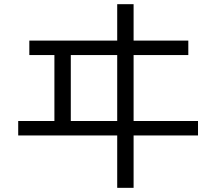

<svg xmlns="http://www.w3.org/2000/svg" viewBox="-20 -842 1040 927"><path d="M545.9 -821.8H625V-646H889.2V-576.2H625V-257.8H936V-188H625V64.9H545.9V-188H67.9V-257.8H242.7V-576.2H121.6V-646H545.9ZM321.8 -576.2V-257.8H545.9V-576.2Z"/></svg>

Font: BIZ UDGothic
Style: Regular
Weight: 400
Monospace: yes
Designer: TypeBank Co., Ltd.
Foundry: Morisawa Inc.
Version: Version 1.05